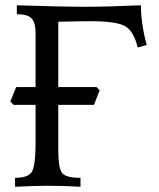

<svg xmlns="http://www.w3.org/2000/svg" viewBox="-20 -715 608 735"><path d="M288.1 0Q226.1 -3.9 159.7 -3.9Q118.2 -3.9 37.6 0V-34.2Q92.3 -34.2 104.2 -61.5Q116.2 -88.9 116.2 -168.5V-586.4Q116.2 -628.4 101.1 -644.5Q85.9 -660.6 44.4 -660.6V-694.8Q221.2 -689 301.8 -689Q391.6 -689 519.5 -694.8Q519.5 -624.5 541.5 -543L507.3 -533.2Q491.2 -597.7 457.5 -615.7Q423.8 -633.8 326.7 -633.8Q289.6 -633.8 203.1 -631.8V-140.1Q203.1 -74.7 216.6 -54.4Q230 -34.2 288.1 -34.2ZM339.8 -313.5H32.2L19.5 -326.2L42 -381.8H349.6L361.3 -369.1Z"/></svg>

Font: Almanac
Style: Regular
Weight: 400
Designer: Eden's Almanac
Version: Version 3.501;March 28, 2021;FontCreator 13.0.0.2683 64-bit